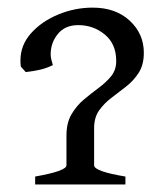

<svg xmlns="http://www.w3.org/2000/svg" viewBox="-20 -489 440 509"><path d="M73.2 0V-21Q156.2 -35.6 156.2 -50.8V-129.9Q156.2 -163.6 169.7 -186.3Q183.1 -209 202.6 -225.3Q222.2 -241.7 241.7 -256.1Q261.2 -270.5 274.7 -287.1Q288.1 -303.7 288.1 -327.1Q288.1 -372.6 257.8 -397.5Q227.5 -422.4 187.5 -422.4Q152.3 -422.4 133.3 -398.9Q114.3 -375.5 114.3 -344.7Q114.3 -337.9 116.2 -330.6Q118.2 -323.2 120.1 -316.4Q104.5 -308.6 87.2 -304.4Q69.8 -300.3 48.3 -297.9L35.2 -312.5Q34.7 -316.4 34.4 -320.8Q34.2 -325.2 34.2 -328.6Q34.2 -369.6 62.5 -401.1Q90.8 -432.6 134.8 -450.7Q178.7 -468.8 225.6 -468.8Q286.6 -468.8 324 -434.1Q361.3 -399.4 361.3 -349.1Q361.3 -317.4 347.9 -296.4Q334.5 -275.4 314.9 -260Q295.4 -244.6 275.9 -230Q256.3 -215.3 242.9 -196.5Q229.5 -177.7 229.5 -148.9V-50.8Q229.5 -34.7 312.5 -21V0Z"/></svg>

Font: David Libre
Style: Regular
Weight: 400
Designer: Ismar David, J. Victor Gaultney, Annie Olsen and Meir Sadan
Foundry: Monotype Imaging Inc. & SIL International
Version: Version 1.100; ttfautohint (v1.8.4.7-5d5b)